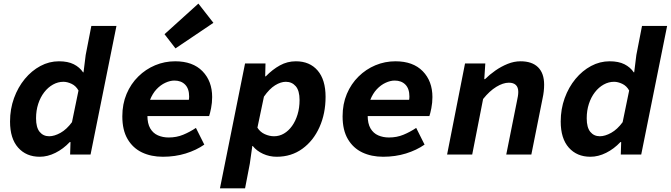

<svg xmlns="http://www.w3.org/2000/svg" viewBox="-20 -842 3654 1046"><path d="M196.4 12Q122.9 12 78.8 -37.7Q34.7 -87.4 34.7 -179.9Q34.7 -247.8 56.3 -307.4Q78 -367 115.2 -412Q152.5 -457 200.2 -482.5Q248 -508.1 301 -508.1Q350.1 -508.1 382 -491.9Q414 -475.7 432.7 -447.9H435L446.8 -542.3L477.6 -700.6H614.4L473.3 0H362L364.1 -68.1H360.1Q325 -30.8 282.1 -9.4Q239.2 12 196.4 12ZM247.9 -99.7Q276.1 -99.7 309.6 -118.3Q343 -136.9 372.1 -176.4L407.6 -348.9Q393.6 -374.2 370 -385.3Q346.5 -396.4 325.4 -396.4Q295.8 -396.4 268.8 -381.4Q241.8 -366.4 220.9 -339.4Q200 -312.4 188.2 -276.1Q176.4 -239.9 176.4 -197.4Q176.4 -147.6 196 -123.6Q215.7 -99.7 247.9 -99.7Z M867.1 12Q803.4 12 753.6 -11.6Q703.9 -35.3 675.2 -84.1Q646.4 -132.9 646.4 -208.1Q646.4 -275.5 669.6 -330.4Q692.8 -385.3 733.2 -425Q773.5 -464.8 825.3 -486.5Q877.1 -508.1 934.2 -508.1Q1030.4 -508.1 1083.1 -454Q1135.8 -399.9 1135.8 -313.2Q1135.8 -282.4 1129.9 -252.4Q1123.9 -222.5 1119.2 -209.6H748.7L763.7 -298.4H1043.6L1004.4 -277.7Q1006.7 -286.5 1008.6 -296.6Q1010.4 -306.6 1010.4 -316.2Q1010.4 -358.7 988.7 -380.9Q966.9 -403.1 930.2 -403.1Q906.8 -403.1 880.8 -391.1Q854.8 -379.2 832.8 -355.8Q810.8 -332.3 796.9 -296.9Q783 -261.5 783 -213.5Q783 -168.9 798.5 -142.4Q814 -116 840.5 -104.5Q867 -93 898.7 -93Q941.7 -93 977.5 -107.8Q1013.4 -122.5 1047.4 -145.2L1093 -54.2Q1049.5 -23.8 991.7 -5.9Q934 12 867.1 12ZM936 -578.4 876.3 -655.7 1060.8 -822.4 1142.6 -717.6Z M1178.3 184.1 1315 -496.1H1426.4L1424.7 -426H1427.9Q1464.4 -463.5 1504.9 -485.8Q1545.3 -508.1 1591.9 -508.1Q1667.3 -508.1 1710.5 -457.8Q1753.7 -407.5 1753.7 -314.5Q1753.7 -223.5 1720.5 -149.3Q1687.3 -75.1 1627.3 -31.6Q1567.3 12 1487.3 12Q1447.8 12 1412.9 -4Q1378 -20 1357 -46.6H1354.6L1340.9 50.2L1315.1 184.1ZM1472.8 -99.7Q1501.9 -99.7 1526.9 -114.4Q1551.9 -129 1571 -155.7Q1590.1 -182.3 1601 -218.3Q1612 -254.3 1612 -296.9Q1612 -348.3 1591.1 -372.4Q1570.2 -396.4 1537.2 -396.4Q1509.5 -396.4 1478.5 -377.2Q1447.6 -358 1417.9 -315.5L1382.4 -146.5Q1397.6 -122.2 1422.8 -111Q1448 -99.7 1472.8 -99.7Z M2067.1 12Q2003.4 12 1953.6 -11.6Q1903.9 -35.3 1875.2 -84.1Q1846.4 -132.9 1846.4 -208.1Q1846.4 -275.5 1869.6 -330.4Q1892.8 -385.3 1933.2 -425Q1973.5 -464.8 2025.3 -486.5Q2077.1 -508.1 2134.2 -508.1Q2230.4 -508.1 2283.1 -454Q2335.8 -399.9 2335.8 -313.2Q2335.8 -282.4 2329.9 -252.4Q2323.9 -222.5 2319.2 -209.6H1948.7L1963.7 -298.4H2243.6L2204.4 -277.7Q2206.7 -286.5 2208.6 -296.6Q2210.4 -306.6 2210.4 -316.2Q2210.4 -358.7 2188.7 -380.9Q2166.9 -403.1 2130.2 -403.1Q2106.8 -403.1 2080.8 -391.1Q2054.8 -379.2 2032.8 -355.8Q2010.8 -332.3 1996.9 -296.9Q1983 -261.5 1983 -213.5Q1983 -168.9 1998.5 -142.4Q2014 -116 2040.5 -104.5Q2067 -93 2098.7 -93Q2141.7 -93 2177.5 -107.8Q2213.4 -122.5 2247.4 -145.2L2293 -54.2Q2249.5 -23.8 2191.7 -5.9Q2134 12 2067.1 12Z M2415.7 0 2513.4 -496.1H2623.9L2618.3 -410.8H2622.3Q2647 -435.4 2678.9 -457.7Q2710.8 -479.9 2745.7 -494Q2780.6 -508.1 2815.8 -508.1Q2878.5 -508.1 2911.4 -475.5Q2944.4 -443 2944.4 -380.6Q2944.4 -363.2 2942.3 -344.1Q2940.2 -325 2936 -306.5L2874.7 0H2738L2796 -289.6Q2799.3 -305.2 2801.4 -317.6Q2803.5 -330 2803.5 -341.2Q2803.5 -366.4 2790.4 -378.9Q2777.4 -391.5 2752.4 -391.5Q2720.8 -391.5 2683.7 -368.8Q2646.7 -346.2 2611.9 -302.6L2552.5 0Z M3196.4 12Q3122.9 12 3078.8 -37.7Q3034.7 -87.4 3034.7 -179.9Q3034.7 -247.8 3056.3 -307.4Q3078 -367 3115.2 -412Q3152.5 -457 3200.2 -482.5Q3248 -508.1 3301 -508.1Q3350.1 -508.1 3382 -491.9Q3414 -475.7 3432.7 -447.9H3435L3446.8 -542.3L3477.6 -700.6H3614.4L3473.3 0H3362L3364.1 -68.1H3360.1Q3325 -30.8 3282.1 -9.4Q3239.2 12 3196.4 12ZM3247.9 -99.7Q3276.1 -99.7 3309.6 -118.3Q3343 -136.9 3372.1 -176.4L3407.6 -348.9Q3393.6 -374.2 3370 -385.3Q3346.5 -396.4 3325.4 -396.4Q3295.8 -396.4 3268.8 -381.4Q3241.8 -366.4 3220.9 -339.4Q3200 -312.4 3188.2 -276.1Q3176.4 -239.9 3176.4 -197.4Q3176.4 -147.6 3196 -123.6Q3215.7 -99.7 3247.9 -99.7Z"/></svg>

Font: SourceCodeVF
Style: Italic
Weight: 200
Italic angle: -11°
Monospace: yes
Designer: Paul D. Hunt, Teo Tuominen
Foundry: Adobe
Version: Version 1.026;hotconv 1.1.0;makeotfexe 2.6.0